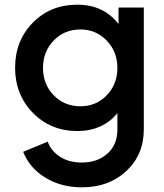

<svg xmlns="http://www.w3.org/2000/svg" viewBox="-20 -573 695 813"><path d="M327.1 220.2Q238.8 220.2 171.9 179.2Q105 138.2 78.1 69.8L182.1 26.9Q196.3 66.4 234.1 90.8Q272 115.2 326.2 115.2Q392.6 115.2 434.8 77.6Q477.1 40 477.1 -24.9V-94.2Q447.8 -57.1 404.3 -37.6Q360.8 -18.1 308.1 -18.1Q194.8 -18.1 119.4 -95Q43.9 -171.9 43.9 -286.1Q43.9 -400.4 118.9 -476.8Q193.8 -553.2 307.1 -553.2Q418.9 -553.2 481.9 -471.2V-541H588.9V-24.9Q588.9 82 515.1 151.1Q441.4 220.2 327.1 220.2ZM320.8 -123Q387.2 -123 432.1 -169.7Q477.1 -216.3 477.1 -285.2Q477.1 -354 431.9 -401.1Q386.7 -448.2 320.8 -448.2Q252.4 -448.2 207.3 -401.4Q162.1 -354.5 162.1 -285.2Q162.1 -216.3 207.3 -169.7Q252.4 -123 320.8 -123Z"/></svg>

Font: Plus Jakarta Sans SemiBold
Style: Regular
Weight: 600
Designer: Gumpita Rahayu
Foundry: Tokotype
Version: Version 2.006